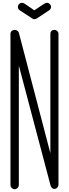

<svg xmlns="http://www.w3.org/2000/svg" viewBox="-20 -1368 494 1376"><path d="M226 -1230C232 -1230 240 -1234 244 -1236L332 -1294C340 -1298 346 -1310 346 -1318C346 -1334 332 -1348 316 -1348C310 -1348 302 -1344 298 -1342L226 -1294L156 -1342C152 -1344 144 -1348 138 -1348C122 -1348 108 -1334 108 -1318C108 -1308 114 -1298 122 -1294L210 -1236C214 -1234 220 -1230 226 -1230ZM369 -1154C353 -1154 341 -1142 341 -1126V-270L115 -1134C111 -1146 97 -1154 85 -1154C69 -1154 55 -1142 55 -1126V-44V-42C55 -26 69 -12 85 -12C101 -12 115 -26 115 -42V-44V-898L343 -36C347 -24 357 -14 369 -14C385 -14 399 -28 399 -44V-1126C399 -1142 385 -1154 369 -1154Z"/></svg>

Font: bauhaus_2017
Style: _regular
Weight: 400
Version: Version 1.0